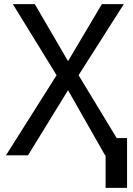

<svg xmlns="http://www.w3.org/2000/svg" viewBox="-20 -749 642 926"><path d="M489.3 157.2H592.8V-83H543L358.9 -386.2L577.1 -729H471.2L308.1 -454.1L147.9 -729H42L252.9 -386.2L8.8 0H115.2L308.1 -314L486.8 0H489.3Z"/></svg>

Font: Hack
Style: Regular
Weight: 400
Monospace: yes
Designer: Christopher Simpkins
Foundry: Christopher Simpkins
Version: Version 2.010